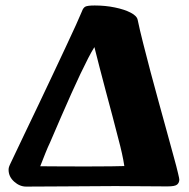

<svg xmlns="http://www.w3.org/2000/svg" viewBox="-20 -672 688 700"><path d="M75.4 8.3Q51.8 8.3 31.6 -9.8Q11.3 -28 11.3 -53.1Q11.3 -58.9 13 -63.9Q14.6 -68.9 20.6 -81.1Q41.9 -126.4 67.5 -179.7Q93 -233.1 120.1 -289.6Q147.2 -346.1 172.5 -400.2Q197.9 -454.4 219.8 -500.8Q241.7 -547.2 257 -581.1Q272.3 -615 278.8 -630.9Q283.1 -643.2 290.8 -647.6Q298.6 -652 325.5 -652Q364 -652 398.8 -644.8Q433.6 -637.7 456.5 -625.8Q479.5 -613.8 482 -599.3Q489.3 -563.9 501.7 -515.1Q514 -466.3 528.7 -410.6Q543.4 -354.9 559.1 -298.4Q574.8 -241.8 588.7 -190.9Q602.5 -140 613.3 -100.9Q624.2 -61.9 628.9 -41.1Q631.7 -29.6 632.7 -24.3Q633.7 -19.1 633.7 -17.1Q633.7 -6.3 626.1 0.6Q618.6 7.6 590.2 7.6Q524.5 7.6 463.3 6.8Q402.1 6 336.4 6.8Q271.1 7.6 205.9 7.6Q140.7 7.6 75.4 8.3ZM126.7 -65.9Q150.2 -65.6 176.3 -65.5Q202.3 -65.4 230 -65.3Q257.6 -65.1 284 -65.1Q311.6 -65.1 338.6 -65.3Q365.6 -65.4 389.7 -65.7Q413.8 -66.1 433.3 -66.6Q430.1 -88.1 424.5 -113.3Q418.9 -138.6 411.7 -165.2Q402 -203.8 390.1 -248.5Q378.1 -293.1 366 -338.7Q354 -384.2 343.1 -426Q332.2 -467.8 324.2 -500.2Q314.2 -484.7 301.6 -460.1Q288.9 -435.4 273.4 -403Q258 -370.6 240.3 -331.2Q222.6 -291.8 203.1 -246.8Q183.7 -201.9 162.2 -152Q155.2 -137.7 145.5 -113.6Q135.8 -89.5 126.7 -65.9Z"/></svg>

Font: Briem Hand Thin
Style: Regular
Weight: 100
Designer: Gunnlaugur SE Briem, Eben Sorkin
Foundry: Sorkin Type Co.
Version: Version 1.003